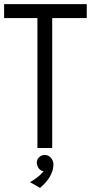

<svg xmlns="http://www.w3.org/2000/svg" viewBox="-20 -720 442 934"><path d="M234 0V-632H402V-700H0V-632H162V0ZM175 194C213 161 240 124 240 78C240 60 224 35 201 34C178 32 160 49 159 70C159 77 161 98 181 110L192 113C192 113 174 139 126 166Z"/></svg>

Font: Advent Pro
Style: Medium
Weight: 500
Designer: Andreas Kalpakidis
Foundry: Andreas Kalpakidis
Version: Version 2.002 2008